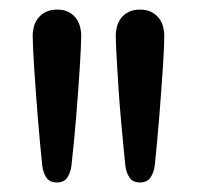

<svg xmlns="http://www.w3.org/2000/svg" viewBox="-20 -714 464 404"><path d="M274.4 -693.8Q288.6 -693.8 298.1 -689Q307.6 -684.1 314 -676.3Q320.3 -668.5 323 -658.4Q325.7 -648.4 325.7 -638.2Q325.7 -629.9 325 -612.5Q324.2 -595.2 322.8 -572.5Q321.3 -549.8 319.3 -523.4Q317.4 -497.1 315.2 -469.5Q313 -441.9 310.5 -415.3Q308.1 -388.7 305.7 -366.2Q304.2 -352.1 297.1 -341.1Q290 -330.1 274.4 -330.1Q258.8 -330.1 252 -341.1Q245.1 -352.1 243.7 -366.2Q241.2 -389.2 238.8 -415.5Q236.3 -441.9 233.9 -469.5Q231.4 -497.1 229.7 -523.4Q228 -549.8 226.6 -572.5Q225.1 -595.2 224.4 -612.5Q223.6 -629.9 223.6 -638.2Q223.6 -648.4 226.3 -658.4Q229 -668.5 235.1 -676.3Q241.2 -684.1 251 -689Q260.7 -693.8 274.4 -693.8ZM100.1 -693.8Q114.3 -693.8 123.8 -689Q133.3 -684.1 139.4 -676.3Q145.5 -668.5 148.2 -658.4Q150.9 -648.4 150.9 -638.2Q150.9 -629.9 150.1 -612.5Q149.4 -595.2 147.9 -572.5Q146.5 -549.8 144.5 -523.4Q142.6 -497.1 140.4 -469.5Q138.2 -441.9 135.5 -415.3Q132.8 -388.7 130.4 -366.2Q128.9 -352.1 122.1 -341.1Q115.2 -330.1 99.6 -330.1Q84 -330.1 77.1 -341.1Q70.3 -352.1 68.8 -366.2Q66.4 -389.2 64 -415.5Q61.5 -441.9 59.3 -469.5Q57.1 -497.1 55.2 -523.4Q53.2 -549.8 51.8 -572.5Q50.3 -595.2 49.6 -612.5Q48.8 -629.9 48.8 -638.2Q48.8 -648.4 51.5 -658.4Q54.2 -668.5 60.5 -676.3Q66.9 -684.1 76.7 -689Q86.4 -693.8 100.1 -693.8Z"/></svg>

Font: XB Zar
Style: Bold
Weight: 700
Designer: Behnam
Foundry: Irmug
Version: Version 8.005 2009